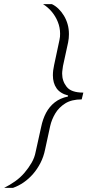

<svg xmlns="http://www.w3.org/2000/svg" viewBox="-81 -763 442 933"><path d="M-61 150Q-33 136 -7.5 118Q18 100 38 76.5Q58 53 72.5 28Q87 3 92 -24L119 -146Q127 -185 143 -215Q159 -245 185 -265.5Q211 -286 249 -294L250 -299Q211 -309 193.5 -334.5Q176 -360 176 -397Q176 -409 177.5 -421.5Q179 -434 182 -447L208 -569Q210 -577 210.5 -584.5Q211 -592 211 -600Q211 -629 200 -656.5Q189 -684 170.5 -706Q152 -728 128 -743H171Q188 -735 203 -720.5Q218 -706 229.5 -687Q241 -668 247.5 -645.5Q254 -623 254 -597Q254 -587 253 -577Q252 -567 250 -557L225 -442Q224 -433 222.5 -423.5Q221 -414 221 -405Q221 -369 243 -341Q265 -313 324 -313L316 -280Q267 -280 236 -260.5Q205 -241 187.5 -211.5Q170 -182 163 -151L138 -36Q131 -1 115.5 29Q100 59 79.5 82.5Q59 106 34.5 123Q10 140 -18 150Z"/></svg>

Font: Saira Expanded ExtraLight
Style: Italic
Weight: 250
Width: 7
Italic angle: -12°
Designer: Hector Gatti with collaboration of the Omnibus-Type team
Foundry: Omnibus-Type
Version: Version 1.101